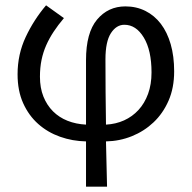

<svg xmlns="http://www.w3.org/2000/svg" viewBox="-20 -522 720 721"><path d="M303 179V9Q252 8 205.5 -8.5Q159 -25 123.5 -56.5Q88 -88 67 -134.5Q46 -181 46 -243Q46 -318 76.5 -383Q107 -448 153 -502L220 -454Q198 -428 181.5 -403Q165 -378 153.5 -352Q142 -326 136 -297Q130 -268 130 -234Q130 -192 143 -159.5Q156 -127 179 -104Q202 -81 233.5 -68.5Q265 -56 303 -54V-296Q303 -399 344.5 -448.5Q386 -498 451 -498Q492 -498 526 -481Q560 -464 584 -432.5Q608 -401 621 -356Q634 -311 634 -254Q634 -192 613 -144Q592 -96 556.5 -62.5Q521 -29 475 -10.5Q429 8 378 9Q379 52 380 94.5Q381 137 382 179ZM376 -299Q376 -238 376.5 -177Q377 -116 378 -54Q415 -56 446 -70Q477 -84 500 -109Q523 -134 536 -169.5Q549 -205 549 -250Q549 -333 520 -381Q491 -429 447 -429Q417 -429 396.5 -397.5Q376 -366 376 -299Z"/></svg>

Font: Source Sans Pro
Style: Regular
Weight: 400
Designer: Paul D. Hunt
Foundry: Adobe Systems Incorporated
Version: Version 2.021;PS 2.000;hotconv 1.0.86;makeotf.lib2.5.63406